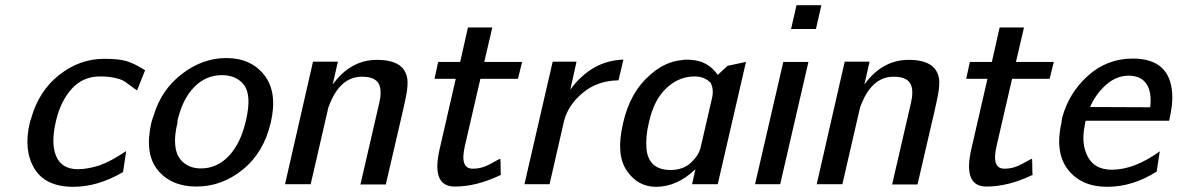

<svg xmlns="http://www.w3.org/2000/svg" viewBox="-20 -711 4544 741"><path d="M95 -237Q96 -243 100 -253Q129 -359 208 -421.5Q287 -484 382 -484Q437 -484 467 -475.5Q497 -467 540 -440L509 -362Q501 -367 480.5 -382.5Q460 -398 451.5 -402Q443 -406 420 -411Q397 -416 366 -416Q300 -416 257 -368.5Q214 -321 196 -244Q176 -159 196 -110Q217 -58 281 -58Q316 -58 362 -72Q408 -88 467 -128L455 -47Q358 10 263 10Q155 10 112.5 -61Q70 -132 95 -237Z M564 -237Q568 -252 573 -265Q602 -364 682 -425.5Q762 -487 853 -487Q949 -487 1000.5 -420.5Q1052 -354 1025 -238Q998 -122 917 -56.5Q836 9 738 9Q641 9 589 -54.5Q537 -118 564 -237ZM665 -245V-238Q653 -187 656 -155Q659 -109 686.5 -85Q714 -61 755 -61Q818 -61 863.5 -109.5Q909 -158 929 -245Q952 -342 922 -383Q892 -421 837 -421Q774 -421 729 -374.5Q684 -328 665 -245Z M1080 0 1188 -473H1284L1264 -385Q1333 -480 1435 -480Q1549 -480 1553 -396Q1553 -379 1551 -363.5Q1549 -348 1543.5 -322.5Q1538 -297 1536 -288Q1509 -174 1469 1H1371L1444 -315Q1446 -323 1448 -337Q1451 -366 1444 -383Q1431 -415 1377 -415Q1289 -415 1247 -295L1179 0Z M1657 -407 1671 -472H1756L1786 -605H1880L1849 -472H1995L1979 -407H1834L1774 -147Q1754 -60 1804 -60Q1826 -60 1844 -66Q1857 -70 1872 -78Q1887 -86 1897.5 -92Q1908 -98 1911 -98Q1912 -88 1912 -67Q1912 -46 1913 -36Q1820 9 1735 9Q1643 9 1677 -137L1739 -407Z M2004 0 2113 -473H2205L2191 -410Q2190 -406 2188 -396L2181 -365Q2263 -477 2386 -481L2367 -401Q2286 -400 2229.5 -353Q2173 -306 2157 -245L2101 0Z M2385 -237Q2412 -356 2489 -422Q2546 -473 2611 -479Q2627 -482 2645 -480Q2712 -477 2750 -422L2788 -457L2859 -472L2750 0H2651L2658 -32Q2660 -36 2660 -41L2664 -58Q2593 10 2512 10Q2441 10 2398.5 -53Q2356 -116 2385 -237ZM2485 -241Q2471 -185 2475 -137Q2483 -55 2568 -55Q2617 -55 2647 -83.5Q2677 -112 2684 -142L2729 -337Q2735 -366 2723 -391Q2699 -416 2661 -416Q2600 -416 2552 -371Q2504 -326 2485 -241Z M2894 0 3003 -472H3100L2991 0ZM3033 -599 3054 -691H3150L3129 -599Z M3132 0 3240 -473H3336L3316 -385Q3385 -480 3487 -480Q3601 -480 3605 -396Q3605 -379 3603 -363.5Q3601 -348 3595.5 -322.5Q3590 -297 3588 -288Q3561 -174 3521 1H3423L3496 -315Q3498 -323 3500 -337Q3503 -366 3496 -383Q3483 -415 3429 -415Q3341 -415 3299 -295L3231 0Z M3709 -407 3723 -472H3808L3838 -605H3932L3901 -472H4047L4031 -407H3886L3826 -147Q3806 -60 3856 -60Q3878 -60 3896 -66Q3909 -70 3924 -78Q3939 -86 3949.5 -92Q3960 -98 3963 -98Q3964 -88 3964 -67Q3964 -46 3965 -36Q3872 9 3787 9Q3695 9 3729 -137L3791 -407Z M4077 -240Q4077 -245 4079 -255Q4104 -351 4178 -418Q4252 -485 4352 -485Q4495 -485 4504 -351Q4507 -307 4492 -245H4170Q4168 -240 4166 -224Q4152 -155 4178.5 -105.5Q4205 -56 4271 -56Q4358 -56 4456 -127L4444 -49Q4352 10 4253 10Q4154 10 4102 -56Q4050 -122 4077 -240ZM4187 -298 4419 -297Q4426 -357 4404 -388Q4382 -419 4336 -419Q4288 -419 4248 -383Q4208 -347 4187 -298Z"/></svg>

Font: Coval
Style: Italic
Weight: 400
Foundry: Context Ltd
Version: Version 001.000